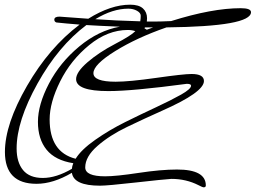

<svg xmlns="http://www.w3.org/2000/svg" viewBox="-20 -770 1092 820"><path d="M634 -653H599L597 -649L607 -643Q625 -649 634 -653ZM579 -679Q581 -691 581 -703Q581 -715 565 -724Q549 -733 528 -733Q461 -733 387 -688Q471 -682 579 -679ZM287 -49Q288 -61 293 -73Q216 -85 179 -130.5Q142 -176 142 -249.5Q142 -323 189 -413Q236 -503 318.5 -571.5Q401 -640 492 -656Q395 -660 349 -663Q229 -573 140 -413Q51 -253 51 -136Q51 -77 78.5 -43.5Q106 -10 163 -10Q220 -10 287 -49ZM558 -637Q543 -642 526 -642Q440 -642 361 -577.5Q282 -513 237 -422.5Q192 -332 192 -260Q192 -120 303 -92Q327 -131 387 -173Q447 -215 514.5 -248.5Q582 -282 646.5 -312Q711 -342 753.5 -366Q796 -390 796 -404Q796 -412 778 -412Q546 -381 443 -381Q305 -381 305 -432Q305 -462 353.5 -504Q402 -546 471 -582Q540 -618 558 -637ZM474 -421Q532 -421 648 -437.5Q764 -454 798 -454Q851 -454 851 -424Q851 -376 672 -297Q598 -264 523 -228Q448 -192 396 -146.5Q344 -101 344 -55Q344 -17 429 -17Q476 -17 571.5 -31.5Q667 -46 736 -46Q859 -46 859 22Q859 30 850 30Q845 30 828 21Q775 -6 712 -6Q679 -4 559 9.5Q439 23 407 23Q295 23 287 -32Q207 15 136 15Q1 15 1 -121Q1 -240 95.5 -403.5Q190 -567 320 -665Q257 -670 221 -674Q212 -677 212 -686Q212 -699 234 -699Q242 -699 357 -690Q453 -750 536 -750Q573 -750 590.5 -734Q608 -718 608 -692L607 -678H642Q667 -678 711 -680Q886 -735 1008 -735Q1052 -735 1052 -718Q1052 -657 691 -653Q564 -609 471.5 -551.5Q379 -494 379 -457.5Q379 -421 474 -421Z"/></svg>

Font: Mrs Saint Delafield
Style: Regular
Weight: 400
Designer: Alejandro Paul
Foundry: Alejandro Paul
Version: Version 1.000